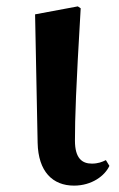

<svg xmlns="http://www.w3.org/2000/svg" viewBox="-20 -567 374 602"><path d="M212 15C268 15 309 -16 323 -47L312 -65C300 -59 287 -54 268 -54C238 -54 215 -70 215 -126C215 -197 218 -288 233 -541L224 -547L90 -522L98 -119C100 -29 145 15 212 15Z"/></svg>

Font: Noto Serif SC
Style: Bold
Weight: 700
Designer: Ryoko NISHIZUKA 西塚涼子 (kana & ideographs); Frank Grießhammer (Latin, Greek & Cyrillic); Wenlong ZHANG 张文龙 (bopomofo); San
Foundry: Adobe
Version: Version 2.001;hotconv 1.1.0;makeotfexe 2.6.0